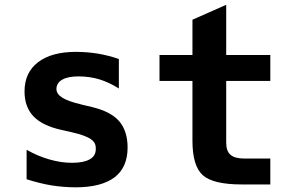

<svg xmlns="http://www.w3.org/2000/svg" viewBox="-20 -780 1244 814"><path d="M300.8 14.2C372.1 14.2 428.7 0 465.8 -28.3C502.4 -56.2 521 -98.6 521 -154.8C521 -199.7 509.3 -238.8 484.9 -266.6C460.4 -294.4 421.4 -314 370.1 -326.2L329.1 -335.9L323.7 -337.4C251.5 -354.5 219.2 -374 219.2 -403.3C219.2 -418.5 227.5 -433.1 244.1 -442.4C261.2 -452.1 285.2 -456.1 314 -456.1C345.7 -456.1 376 -451.2 401.9 -443.4C427.7 -435.5 457.5 -421.9 483.9 -404.8V-529.8C457 -539.6 420.9 -548.3 394.5 -552.7C368.2 -557.1 333.5 -560.1 302.2 -560.1C232.9 -560.1 179.2 -545.4 141.1 -516.1C103 -486.8 84 -445.8 84 -392.1C84 -348.6 96.7 -313.5 121.6 -287.1C146.5 -260.7 186.5 -241.2 241.2 -229L280.8 -220.2C324.7 -210.4 351.6 -200.2 367.2 -188.5C382.8 -176.8 386.2 -164.6 386.2 -149.9C386.2 -127 377.4 -114.3 360.4 -104.5C342.8 -94.7 317.9 -89.8 285.6 -89.8C252.9 -89.8 222.2 -94.7 189.5 -104C156.7 -113.3 125.5 -126.5 92.8 -145V-20C128.4 -8.8 165 0.5 197.8 5.9C230.5 11.2 268.1 14.2 300.8 14.2Z M1005.9 2H1126V-107.9H1016.1C990.2 -107.9 970.2 -112.3 957 -124C944.3 -135.3 939 -151.9 939 -176.3V-437H1126V-546.9H939V-759.8L795.9 -696.3V-546.9H656.2V-437H795.9V-183.1C795.9 -112.3 810.5 -63.5 839.4 -37.6C868.2 -11.2 923.8 2 1005.9 2Z"/></svg>

Font: Hack
Style: Bold
Weight: 700
Monospace: yes
Designer: Christopher Simpkins
Foundry: Christopher Simpkins
Version: Version 2.010